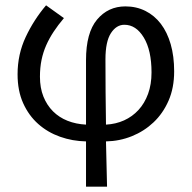

<svg xmlns="http://www.w3.org/2000/svg" viewBox="-20 -522 720 721"><path d="M303 179V9Q252 8 205.5 -8.5Q159 -25 123.5 -56.5Q88 -88 67 -134.5Q46 -181 46 -243Q46 -318 76.5 -383Q107 -448 153 -502L220 -454Q198 -428 181.5 -403Q165 -378 153.5 -352Q142 -326 136 -297Q130 -268 130 -234Q130 -192 143 -159.5Q156 -127 179 -104Q202 -81 233.5 -68.5Q265 -56 303 -54V-296Q303 -399 344.5 -448.5Q386 -498 451 -498Q492 -498 526 -481Q560 -464 584 -432.5Q608 -401 621 -356Q634 -311 634 -254Q634 -192 613 -144Q592 -96 556.5 -62.5Q521 -29 475 -10.5Q429 8 378 9Q379 52 380 94.5Q381 137 382 179ZM376 -299Q376 -238 376.5 -177Q377 -116 378 -54Q415 -56 446 -70Q477 -84 500 -109Q523 -134 536 -169.5Q549 -205 549 -250Q549 -333 520 -381Q491 -429 447 -429Q417 -429 396.5 -397.5Q376 -366 376 -299Z"/></svg>

Font: SourceSansPro
Style: Book
Weight: 400
Designer: Paul D. Hunt
Foundry: Adobe Systems Incorporated
Version: Version 2.021;PS 2.000;hotconv 1.0.86;makeotf.lib2.5.63406